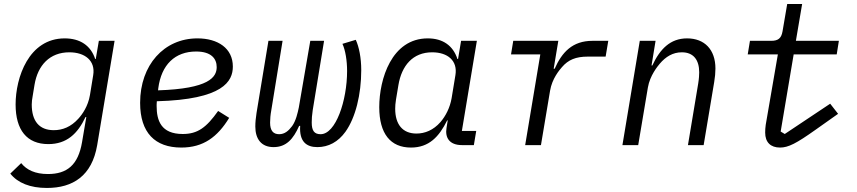

<svg xmlns="http://www.w3.org/2000/svg" viewBox="-20 -718 4241 950"><path d="M212 212C340.9 212 435 152 460.9 0L546.9 -516H469.1L453.8 -426.1H451C429 -492.9 376.1 -528.1 300.1 -528.1C122.2 -528.1 57.2 -334.2 57.2 -201C57.2 -74.9 112.9 -5 219.1 -5C310 -5 364 -56.1 403.1 -138.8H407L386 -14.9C366.8 99.1 311.1 143.1 217 143.1C154.1 143.1 111.9 122.9 84.9 89.1L30.9 141C67.8 187.1 128.9 212 212 212ZM137.1 -201C137.1 -214.8 138.8 -226.9 142 -245L150.9 -299C166.9 -394.9 225.9 -459.2 323.2 -459.2C399.9 -459.2 453.1 -418 441.1 -345.9L425.1 -247.9C415.8 -192.1 387.1 -152 367.9 -131C331 -89.8 289.1 -73.9 246.1 -73.9C174 -73.9 137.1 -119 137.1 -201Z M877.1 12.1C986.2 12.1 1056.1 -40.1 1114 -134.9L1059.3 -169C1001.1 -87 958.1 -55 884.2 -55C776.3 -55 755 -122.2 755 -193.9C755 -196 755 -207 756 -217C1085.2 -225.9 1132.1 -316.1 1132.1 -388.8C1132.1 -479 1058.2 -528.1 957 -528.1C791.2 -528.1 673.3 -396 673.3 -209.2C673.3 -61.1 747.2 12.1 877.1 12.1ZM762.1 -271 763.1 -280.9C778.1 -398.1 846.2 -463.1 950.3 -463.1C1025.2 -463.1 1052.2 -427.9 1052.2 -386C1052.2 -335.9 1014.2 -279.1 762.1 -271Z M1333.5 9.9C1396.3 9.9 1431.1 -29.8 1460.2 -95.2H1465.2C1460.2 -17 1496.4 9.9 1550.4 9.9C1605.1 9.9 1653.4 -16 1689.3 -66.1C1739.3 -136 1767.4 -251.1 1767.4 -371.1C1767.4 -432.2 1756.4 -486.2 1740.4 -521L1674.4 -501.1C1689.3 -469.1 1697.4 -416.9 1697.4 -366.8C1697.4 -220.2 1641.3 -54 1566.4 -54C1535.2 -54 1522.4 -71 1522.4 -111.9C1522.4 -128.9 1523.4 -148.1 1527.3 -172.9L1583.5 -516H1515.3L1458.5 -186.1C1453.1 -160.2 1444.2 -120 1425.4 -94.1C1407.3 -70 1388.1 -54 1361.2 -54C1332.4 -54 1316.4 -71 1316.4 -111.2C1316.4 -128.9 1318.2 -149.9 1322.4 -172.9L1378.2 -516H1308.2L1249.3 -159.1C1245.4 -133.2 1243.3 -112.9 1243.3 -92C1243.3 -29.8 1273.4 9.9 1333.5 9.9Z M2013.5 12.1C2102.3 12.1 2152.3 -40.8 2192.5 -122.2H2195.3L2189.3 -84.9C2181.5 -38 2202.4 0 2266.3 0H2324.6L2336.3 -70H2265.3L2339.5 -516H2261.4L2246.4 -426.1H2243.3C2221.6 -492.9 2170.5 -528.1 2096.6 -528.1C1917.3 -528.1 1856.5 -326 1856.5 -187.9C1856.5 -56.1 1912.3 12.1 2013.5 12.1ZM1935.4 -180C1935.4 -192.8 1936.4 -207 1939.3 -225.1L1951.3 -296.9C1967.3 -393.1 2022.4 -459.2 2118.3 -459.2C2194.6 -459.2 2245.4 -418 2233.3 -345.9L2214.5 -231.9C2206.3 -185 2185.4 -144.2 2159.4 -114C2124.3 -73.9 2082.4 -57.2 2040.5 -57.2C1971.6 -57.2 1935.4 -103 1935.4 -180Z M2656.6 0 2701.7 -269.2C2711.6 -328.8 2747.5 -371.1 2760.7 -386C2791.5 -421.9 2828.5 -437.9 2888.5 -437.9H2976.6L2989.7 -516H2911.6C2812.5 -516 2760.7 -459.9 2724.4 -377.8H2719.5L2742.5 -516H2519.5L2508.5 -448.9H2653.4L2578.5 0Z M3137.8 0 3185.7 -285.2C3195.7 -344.1 3233.7 -389.9 3244.7 -403.1C3273.8 -437.1 3308.6 -459.2 3353.7 -459.2C3411.6 -459.2 3439.6 -421.2 3439.6 -360.1C3439.6 -349.1 3438.6 -328.8 3434.7 -305L3383.9 0H3461.6L3513.8 -312.1C3517.8 -334.9 3519.9 -359 3519.9 -378.9C3519.9 -473 3465.6 -528.1 3379.6 -528.1C3296.9 -528.1 3245.7 -475.9 3207.7 -394.2H3203.8L3223.7 -516H3145.6L3059.7 0Z M3839.8 12.1C3880.7 12.1 3920.8 -8.9 4013.8 -74.9L4126.8 -154.8L4087.7 -204.9L3862.9 -55L3842.7 -67.1L3907 -448.9H4120L4130.7 -516H3918L3948.9 -698.2H3875L3851.9 -562.9C3845.9 -528.1 3829.9 -516 3795.8 -516H3690.7L3679.7 -448.9H3828.8L3768.8 -100.9C3766.7 -89.8 3766 -71 3766 -62.1C3766 -13.8 3793 12.1 3839.8 12.1Z"/></svg>

Font: Margiela Mono Italic Italic
Style: Regular
Weight: 400
Designer: Mike Abbink, Paul van der Laan, Pieter van Rosmalen
Foundry: Bold Monday
Version: Version 2.003 2021